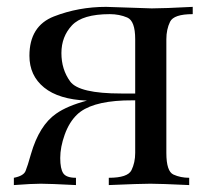

<svg xmlns="http://www.w3.org/2000/svg" viewBox="-20 -534 603 554"><path d="M296.9 -493.2Q217.8 -493.2 187.5 -460.7Q157.2 -428.2 157.2 -380.9Q157.2 -333.5 182.6 -298.8Q208 -264.2 330.1 -264.2H370.1V-420.9Q370.1 -473.6 347.2 -483.4Q324.2 -493.2 296.9 -493.2ZM536.1 -493.2Q481.4 -493.2 470.7 -471.2Q460 -449.2 460 -420.9V-92.8Q460 -39.6 480.5 -30.3Q501 -21 525.9 -21V0Q442.4 -3.9 414.1 -3.9Q385.7 -3.9 293.9 0V-21Q348.6 -21 359.4 -43Q370.1 -64.9 370.1 -92.8V-244.6L337.4 -244.1Q240.2 -240.2 202.1 -203.1Q179.7 -181.6 166.7 -145.5Q153.8 -109.4 153.8 -78.1Q153.8 -46.9 162.6 -33.9Q171.4 -21 199.2 -21V0Q123 -3.9 97.7 -3.9Q72.3 -3.9 20 0V-21Q47.9 -26.4 53.7 -40.5Q59.6 -54.7 69.3 -89.4Q93.3 -172.4 142.1 -206.1Q173.8 -228.5 231 -243.7Q149.4 -247.1 107.2 -281.5Q64.9 -315.9 64.9 -373Q64.9 -459 135.7 -486.6Q206.5 -514.2 286.1 -514.2L418 -509.8Q452.6 -509.8 536.1 -514.2Z"/></svg>

Font: PlayfairDisplay-Regular
Style: Regular
Weight: 400
Designer: Claus Eggers Sørensen
Foundry: Claus Eggers Sørensen
Version: Version 1.002;PS 001.002;hotconv 1.0.70;makeotf.lib2.5.58329